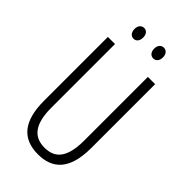

<svg xmlns="http://www.w3.org/2000/svg" viewBox="-272 -1057 1049 1049"><g transform="rotate(45 252.0 -532.5)"><path d="M142 -941C142 -915 156 -899 176 -899C195 -899 209 -914 209 -941C209 -967 195 -982 176 -982C156 -982 142 -966 142 -941ZM294 -941C294 -915 308 -899 328 -899C348 -899 362 -914 362 -941C362 -967 347 -982 328 -982C309 -982 294 -967 294 -941ZM435 -314V-807H379V-315C379 -180 331 -134 253 -134C172 -134 125 -185 125 -315V-807H70V-313C70 -155 134 -83 253 -83C364 -83 435 -145 435 -314Z"/></g></svg>

Font: Noto Sans Kannada UI ExtraCondensed Light
Style: Regular
Weight: 300
Width: 2
Designer: Jelle Bosma - Monotype Design Team
Foundry: Monotype Imaging Inc.
Version: Version 2.005